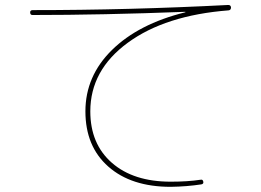

<svg xmlns="http://www.w3.org/2000/svg" viewBox="-20 -719 1040 765"><path d="M109.4 -659.2Q100.6 -659.2 100.1 -668.9Q99.6 -678.7 110.4 -678.7Q493.2 -678.7 889.6 -699.2Q899.4 -699.2 900.4 -689.5Q900.4 -678.7 890.6 -677.7Q638.7 -658.2 489.3 -548.8Q339.8 -439.5 339.8 -275.4Q339.8 -145.5 425.8 -70.3Q511.7 4.9 660.2 4.9Q728.5 4.9 779.3 -2.9Q788.1 -4.9 790 4.9Q792 13.7 782.2 15.6Q724.6 24.4 660.2 25.4Q502.9 25.4 411.6 -55.2Q320.3 -135.7 320.3 -275.4Q320.3 -416 426.3 -520Q532.2 -624 717.8 -669.9Q718.8 -669.9 718.8 -670.9Q718.8 -671.9 717.8 -671.9Q385.7 -659.2 109.4 -659.2Z"/></svg>

Font: Rounded Mgen+ 1m thin
Style: Regular
Weight: 100
Designer: [Source Han Sans]
Ryoko NISHIZUKA  (kana & ideographs); Paul D. Hunt (Latin, Greek & Cyrillic); Wenlong ZHANG  (bopomofo
Version: Version 1.059.20150602